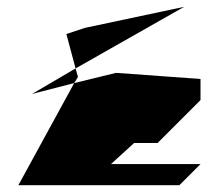

<svg xmlns="http://www.w3.org/2000/svg" viewBox="-20 -732 649 564"><path d="M34 -188H507L569 -250H306L374 -312H443L569 -438V-500L321 -518L198 -488ZM74 -456 202 -531 209 -506 198 -488ZM175 -632 202 -531 521 -712 229 -650Z"/></svg>

Font: bitstorm
Style: ext
Weight: 400
Version: Version 0.2